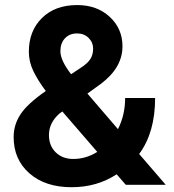

<svg xmlns="http://www.w3.org/2000/svg" viewBox="-20 -741 696 770"><path d="M34.7 -191.4Q34.7 -240.7 62.3 -282.7Q89.8 -324.7 163.6 -376Q131.8 -418.5 113.8 -455.8Q95.7 -493.2 95.7 -533.7Q95.7 -616.7 148.2 -668.7Q200.7 -720.7 289.6 -720.7Q369.1 -720.7 420.2 -673.3Q471.2 -626 471.2 -555.2Q471.2 -470.2 385.3 -405.3L330.6 -365.7L453.1 -223.1Q481.9 -279.8 481.9 -348.1H602.1Q602.1 -209.5 538.1 -123.5L644.5 0H484.4L447.8 -42Q369.1 9.8 267.1 9.8Q161.6 9.8 98.1 -45.7Q34.7 -101.1 34.7 -191.4ZM273.9 -103.5Q324.7 -103.5 370.1 -131.8L230 -293.9L219.7 -286.6Q176.3 -249.5 176.3 -199.2Q176.3 -156.7 203.4 -130.1Q230.5 -103.5 273.9 -103.5ZM222.2 -535.6Q222.2 -499 265.1 -443.4L302.7 -468.3Q331.5 -486.8 342.5 -504.4Q353.5 -522 353.5 -546.4Q353.5 -570.8 335.4 -588.9Q317.4 -606.9 289.1 -606.9Q258.8 -606.9 240.5 -587.4Q222.2 -567.9 222.2 -535.6Z"/></svg>

Font: Roboto-o
Style: o-Bold
Weight: 700
Designer: Google
Version: Version 2.134; 2016; ttfautohint (v1.6)